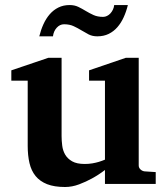

<svg xmlns="http://www.w3.org/2000/svg" viewBox="-20 -729 660 761"><path d="M396 0V-55.2Q371.1 -36.1 344.2 -21.5Q321.3 -8.8 293.5 1.7Q265.6 12.2 237.8 12.2Q195.3 12.2 166.7 1Q138.2 -10.3 121.1 -31.2Q104 -52.2 96.9 -82.5Q89.8 -112.8 89.8 -150.9V-409.2H24.9V-450.2L171.9 -500H224.1V-189.9Q224.1 -171.4 226.6 -151.9Q229 -132.3 238.3 -116.2Q247.6 -100.1 265.9 -89.6Q284.2 -79.1 315.9 -79.1Q331.5 -79.1 345.9 -81.5Q360.4 -84 371.6 -87.4Q384.3 -91.3 396 -96.2V-409.2H333V-450.2L479 -500H529.8V-73.2Q529.8 -64 536.9 -57.4Q543.9 -50.8 553.2 -49.8L597.2 -46.9V0ZM486.8 -709Q480.5 -683.1 470.2 -660.6Q460 -638.2 445.3 -621.3Q430.7 -604.5 410.9 -594.7Q391.1 -585 365.7 -585Q346.2 -585 331.5 -592.5Q316.9 -600.1 302.5 -608.9Q288.1 -617.7 272 -625.2Q255.9 -632.8 233.9 -632.8Q217.3 -632.8 204.8 -619.1Q192.4 -605.5 189.9 -585H135.7Q142.1 -610.8 152.3 -633.3Q162.6 -655.8 177.2 -672.6Q191.9 -689.5 211.4 -699.2Q231 -709 255.9 -709Q275.4 -709 290.5 -701.7Q305.7 -694.3 320.1 -685.5Q334.5 -676.8 350.6 -669.4Q366.7 -662.1 388.7 -662.1Q396.5 -662.1 404.1 -665.8Q411.6 -669.4 417.5 -675.8Q423.3 -682.1 427.5 -690.7Q431.6 -699.2 432.6 -709Z"/></svg>

Font: Charis SIL Afr
Style: Bold
Weight: 700
Foundry: SIL International
Version: Version 5.000